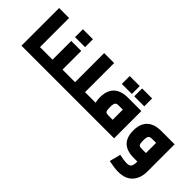

<svg xmlns="http://www.w3.org/2000/svg" viewBox="-16 -1475 2504 2504"><g transform="rotate(45 1235.5 -223.0)"><path d="M268.3 0V-157.6H390.7V0ZM84.5 0V-694.5H268.3V0ZM390.7 0V-157.6Q401.6 -157.6 406.1 -136.6Q410.7 -115.7 410.7 -79.1Q410.7 -42.5 406.1 -21.3Q401.6 0 390.7 0Z M683.8 0V-157.6H792.9V0ZM391 0V-157.6H609.4L500 -67.8V-502.8H683.8V0ZM391 0Q380.1 0 375.6 -21.3Q371 -42.5 371 -79.1Q371 -115.7 375.6 -136.6Q380.1 -157.6 391 -157.6ZM792.9 0V-157.6Q803.8 -157.6 808.3 -136.6Q812.9 -115.7 812.9 -79.1Q812.9 -42.5 808.3 -21.3Q803.8 0 792.9 0ZM499.5 -573V-718.4H684.4V-573Z M1099.2 0V-157.6H1208.3V0ZM915.4 0V-694.5H1099.2V0ZM793 0V-157.6H915.4V0ZM793 0Q782.1 0 777.6 -21.3Q773 -42.5 773 -79.1Q773 -115.7 777.6 -136.6Q782.1 -157.6 793 -157.6ZM1208.3 0V-157.6Q1219.2 -157.6 1223.7 -136.6Q1228.3 -115.7 1228.3 -79.1Q1228.3 -42.5 1223.7 -21.3Q1219.2 0 1208.3 0Z M1208 0V-157.6H1654.1L1608.9 -120.3V-382.5L1654.1 -345.2H1542.4Q1520.1 -345.2 1505.4 -341.9Q1490.6 -338.6 1482.5 -328.8Q1474.3 -319 1470.7 -300.3Q1467.2 -281.5 1467.2 -251.1Q1467.2 -216.3 1470.7 -197.2Q1474.3 -178.2 1482.5 -169.8Q1490.6 -161.4 1505.4 -159.5Q1520.1 -157.6 1542.4 -157.6V0Q1458.1 0 1400.2 -26.8Q1342.3 -53.6 1312.9 -109.3Q1283.4 -165.1 1283.4 -251.1Q1283.4 -331.6 1312.9 -387.9Q1342.3 -444.2 1400.2 -473.5Q1458.1 -502.8 1542.4 -502.8H1792.7V0ZM1208 0Q1197.1 0 1192.6 -21.3Q1188 -42.5 1188 -78.8Q1188 -115.7 1192.6 -136.6Q1197.1 -157.6 1208 -157.6ZM1362.8 -573V-718.4H1547.7V-573ZM1591.3 -573V-718.4H1776.2V-573Z M2140.6 272Q2103.5 272 2056.4 265.7Q2009.3 259.4 1962.3 249.3L2002.3 95.3Q2045 104.8 2079.5 109.6Q2114.1 114.4 2140.6 114.4Q2169.8 114.4 2188 104.3Q2206.2 94.1 2214.4 69Q2222.5 43.8 2222.5 -2.3V-374.9L2267.7 -345.2H2156Q2133.7 -345.2 2119 -341.9Q2104.2 -338.6 2096.1 -328.8Q2087.9 -319 2084.3 -300.3Q2080.8 -281.5 2080.8 -251.1Q2080.8 -216.3 2084.3 -197.2Q2087.9 -178.2 2096.1 -169.8Q2104.2 -161.4 2119 -159.5Q2133.7 -157.6 2156 -157.6H2222.5V0H2156Q2071.7 0 2013.8 -26.8Q1955.9 -53.6 1926.5 -109.3Q1897 -165.1 1897 -251.1Q1897 -331.6 1926.5 -387.9Q1955.9 -444.2 2013.8 -473.5Q2071.7 -502.8 2156 -502.8H2406.3V-2.3Q2406.3 125 2337.4 198.5Q2268.5 272 2140.6 272Z"/></g></svg>

Font: TitilliumWeb ExtraLight
Style: Regular
Weight: 400
Designer: Mohamed Gaber, Accademia di Belle Arti di Urbino and others
Foundry: Kief Type Foundry, Accademia di Belle Arti di Urbino and others
Version: Version 3.000; ttfautohint (v1.8.2)